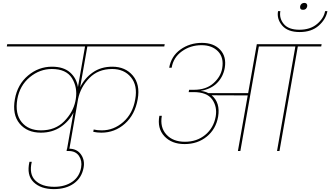

<svg xmlns="http://www.w3.org/2000/svg" viewBox="-20 -1046 2288 1330"><path d="M442 0 489 -266Q458 -205 399.5 -166Q341 -127 263 -127Q168 -127 116 -189.5Q64 -252 83 -359Q101 -461 174 -522.5Q247 -584 340 -584Q420 -584 465 -544.5Q510 -505 520 -443L569 -724H27L30 -740H1121L1118 -724H585L535 -441Q566 -504 622.5 -544Q679 -584 758 -584Q848 -584 900 -522.5Q952 -461 934 -359Q915 -251 845 -189Q775 -127 682 -127Q652 -127 626 -133L629 -149Q653 -143 685 -143Q768 -143 834 -201Q900 -259 917 -359Q934 -454 887 -511Q840 -568 757 -568Q660 -568 599 -505.5Q538 -443 521 -361L458 0ZM264 -143Q363 -143 424.5 -205.5Q486 -268 502 -344L505 -360Q518 -441 478.5 -504.5Q439 -568 339 -568Q255 -568 186 -511Q117 -454 100 -359Q83 -258 129.5 -200.5Q176 -143 264 -143Z M353 264Q262 264 212.5 215.5Q163 167 184 75H200Q180 161 225 204.5Q270 248 356 248Q430 248 480.5 213Q531 178 542 114Q550 68 527 34Q504 0 455 0H441L444 -16H458Q513 -16 541 24Q569 64 559 116Q546 186 491.5 225Q437 264 353 264Z M1324 -424Q1407 -424 1458 -469Q1509 -514 1519 -572Q1532 -647 1490.5 -690Q1449 -733 1376 -733Q1299 -733 1240 -690.5Q1181 -648 1169 -577H1152Q1166 -657 1230 -703Q1294 -749 1379 -749Q1460 -749 1505 -701.5Q1550 -654 1537 -576Q1526 -514 1484 -471.5Q1442 -429 1372 -417V-416Q1401 -413 1423 -401H1699L1759 -740H2208L2205 -724H2043L1916 0H1899L2026 -724H1773L1645 0H1628L1696 -385L1446 -386Q1507 -335 1491 -238Q1476 -152 1412.5 -100Q1349 -48 1259 -48Q1169 -48 1118.5 -102.5Q1068 -157 1084 -244H1101Q1087 -164 1132.5 -114Q1178 -64 1261 -64Q1344 -64 1402 -112Q1460 -160 1474 -238Q1486 -306 1450 -357Q1414 -408 1321 -408H1287L1290 -424Z M2056 -824Q1973 -824 1934.5 -869.5Q1896 -915 1906 -969H1922Q1913 -919 1946 -879.5Q1979 -840 2054 -840Q2129 -840 2176 -879.5Q2223 -919 2232 -969H2248Q2238 -913 2188 -868.5Q2138 -824 2056 -824ZM2079 -978Q2056 -978 2059 -1002Q2061 -1013 2069 -1019.5Q2077 -1026 2088 -1026Q2099 -1026 2104.5 -1019Q2110 -1012 2108 -1002Q2103 -978 2079 -978Z"/></svg>

Font: Poppins Thin
Style: Italic
Weight: 250
Italic angle: -10°
Designer: Ninad Kale (Devanagari), Jonny Pinhorn (Latin)
Foundry: Indian Type Foundry
Version: Version 3.200;PS 1.000;hotconv 16.6.54;makeotf.lib2.5.65590